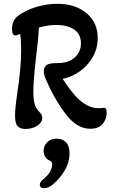

<svg xmlns="http://www.w3.org/2000/svg" viewBox="-20 -667 598 1008"><path d="M59 -59Q59 -99 70 -172Q91 -313 91 -401Q91 -454 86 -489Q70 -481 60 -481Q43 -481 43 -516Q43 -547 57.5 -566.5Q72 -586 105 -603Q145 -625 191 -636Q237 -647 281 -647Q375 -647 434 -598Q493 -549 493 -467Q493 -412 466 -366Q439 -320 397 -291Q355 -262 309 -253Q347 -194 381 -158Q438 -99 497 -99Q513 -99 525 -101H527Q540 -101 540 -75Q540 -42 519 -16.5Q498 9 453 9Q383 9 323.5 -70Q264 -149 220 -252Q210 -275 210 -294Q210 -311 221 -322Q229 -330 243.5 -333Q258 -336 286 -336Q339 -336 372 -365Q405 -394 405 -440Q405 -488 369 -512Q333 -536 276 -536Q232 -536 184 -522Q181 -457 170 -373Q155 -247 155 -185Q155 -146 162 -121Q169 -96 188 -78Q202 -64 202 -48Q202 -25 176.5 -7.5Q151 10 112 10Q88 10 73.5 -3.5Q59 -17 59 -59ZM189 302Q189 288 211 271Q254 235 254 193Q254 187 250.5 183Q247 179 235 173Q222 166 215.5 153Q209 140 209 125Q209 99 227.5 80Q246 61 278 61Q308 61 326.5 80Q345 99 345 137Q345 185 320 227.5Q295 270 259 300Q236 321 211 321Q189 321 189 302Z"/></svg>

Font: AkayaTelivigala
Style: Regular
Weight: 400
Designer: Vaishnavi Murthy Yerkadithaya ( vaishnavimurthy@gmail.com ), Juan Luis Blanco Aristondo ( juan@blancoletters.com )
Version: Version 1.000